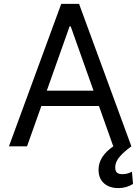

<svg xmlns="http://www.w3.org/2000/svg" viewBox="-20 -747 716 980"><path d="M653.4 129.3 659.1 191.8Q625.7 213.1 583.8 213.1Q538.7 213.1 510.8 188.6Q483 164.1 483 119.3Q483 51.5 558.2 0L485.1 -206H191.1L117.9 0H25.6L292.6 -727.3H383.5L650.6 0Q632.1 13.5 619.3 24.5Q606.5 35.5 593.8 49.4Q581 63.2 574.6 77.9Q568.2 92.7 568.2 108Q568.2 125 576.5 133.5Q584.9 142 605.1 142Q631 142 653.4 129.3ZM218.8 -284.1H457.4L340.9 -612.2H335.2Z"/></svg>

Font: TID UI
Style: Regular
Weight: 400
Designer: The TID Project Authors
Foundry: Bakken & Bæck
Version: Version 1.001;hotconv 1.0.109;makeotfexe 2.5.65596